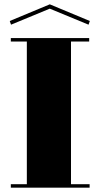

<svg xmlns="http://www.w3.org/2000/svg" viewBox="-20 -876 464 887"><path d="M394 -25V-9H30V-25H104V-684H30V-700H392V-684H308V-25ZM210 -836V-856L395 -779L389 -762ZM210 -856V-836L31 -762L25 -779Z"/></svg>

Font: Elsie Swash Caps Black
Style: Regular
Weight: 900
Designer: Alejandro Inler
Foundry: Alejandro Inler
Version: 1.003